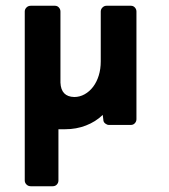

<svg xmlns="http://www.w3.org/2000/svg" viewBox="-20 -434 587 667"><path d="M435 -414Q443 -414 448.5 -408Q454 -402 454 -394V-20Q454 -12 448.5 -6Q443 0 435 0H358Q352 0 345.5 -5Q339 -10 339 -18L337 -34Q336 -37 336 -32Q336 -27 336 -34Q312 -11 278.5 2Q245 15 206 15H183V193Q183 201 177.5 207Q172 213 163 213H87Q78 213 72 207Q66 201 66 193V-394Q66 -402 72 -408Q78 -414 87 -414H171Q179 -414 184.5 -408Q190 -402 190 -394V-147Q192 -98 238 -97Q257 -97 274 -106.5Q291 -116 303.5 -132.5Q316 -149 323 -171.5Q330 -194 330 -221V-394Q330 -402 336 -408Q342 -414 350 -414Z"/></svg>

Font: Stadtwerke
Style: Bold
Weight: 700
Designer: Santiago Orozco
Foundry: Typemade
Version: Version 1.003